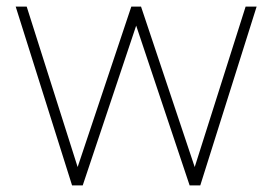

<svg xmlns="http://www.w3.org/2000/svg" viewBox="-20 -559 821 579"><path d="M27.3 -539.1H60.5L222.7 -28.3H205.1L376 -539.1H405.3L576.2 -28.3H558.6L720.7 -539.1H753.9L584 0H551.8L377 -522.5H404.3L229.5 0H197.3Z"/></svg>

Font: Min Sans VF VF
Style: Regular
Weight: 400
Designer: Jinseong-Kim, NotoSansCJK, Nunito
Foundry: Jinseong-Kim
Version: Version 1.420;Glyphs 3.1.2 (3151)